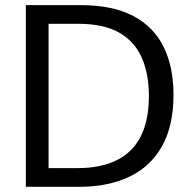

<svg xmlns="http://www.w3.org/2000/svg" viewBox="-20 -723 737 743"><path d="M80.1 0V-703.1H292.5Q416.5 -703.1 495.8 -661.1Q575.2 -619.1 613.3 -541.3Q651.4 -463.4 651.4 -356.4Q651.4 -235.4 606.4 -156.2Q561.5 -77.1 479.5 -38.6Q397.5 0 286.1 0ZM168 -72.3H277.3Q556.2 -72.3 556.2 -351.6Q556.2 -437 528.6 -499.8Q501 -562.5 441.2 -596.7Q381.3 -630.9 283.7 -630.9H168Z"/></svg>

Font: Schibsted Grotesk
Style: Regular
Weight: 400
Designer: Bakken & Baeck AS, Henrik Kongsvoll
Foundry: Schibsted ASA
Version: Version 1.100; ttfautohint (v1.8.4.7-5d5b);gftools[0.9.25]